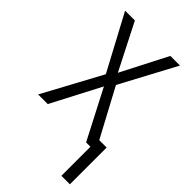

<svg xmlns="http://www.w3.org/2000/svg" viewBox="-221 -598 846 846"><g transform="rotate(45 201.5 -175.5)"><path d="M343 181V0H316L197 -230L77 0H17L165 -274L27 -532H88L198 -316L309 -532H369L230 -272L350 -48H396V181Z"/></g></svg>

Font: Noto Sans Condensed Light
Style: Regular
Weight: 300
Width: 3
Designer: Monotype Design Team
Foundry: Monotype Imaging Inc.
Version: Version 2.013; ttfautohint (v1.8.4.7-5d5b)